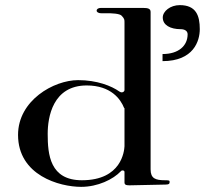

<svg xmlns="http://www.w3.org/2000/svg" viewBox="-20 -717 800 750"><path d="M300 -12.9C175.2 -12.9 166.3 -112.9 166.3 -194.1C166.3 -259.4 186.1 -383.2 318.8 -383.2C413.9 -383.2 451.5 -328.7 464.4 -296L466.3 -294.1V-145.5C465.3 -127.7 455.4 -12.9 300 -12.9ZM297 12.9C361.4 12.9 421.8 -15.8 452.5 -48.5C456.4 -53.5 466.3 -51.5 466.3 -45.5V-4C466.3 6.9 477.2 6.9 487.1 6.9L626.7 4C640.6 4 642.6 0 642.6 -5.9C642.6 -11.9 641.6 -12.9 624.8 -12.9C587.1 -12.9 568.3 -19.8 568.3 -55.4V-670.3C568.3 -683.2 558.4 -686.1 537.6 -686.1H374.3C363.4 -686.1 357.4 -681.2 357.4 -675.2C357.4 -671.3 362.4 -665.3 375.2 -665.3H396C415.8 -665.3 447.5 -664.4 455.4 -655.4C466.3 -643.6 466.3 -640.6 466.3 -628.7V-365.3C466.3 -358.4 456.4 -352.5 446.5 -359.4C415.8 -381.2 359.4 -404 285.1 -404C190.1 -404 50.5 -324.8 50.5 -190.1C50.5 -31.7 212.9 12.9 297 12.9ZM614.9 -478.2C736.6 -478.2 760.4 -557.4 760.4 -603C760.4 -655.4 746.5 -697 682.2 -697C645.5 -697 615.8 -673.3 615.8 -648.5C615.8 -618.8 645.5 -603 686.1 -603C700 -603 712.9 -597 712.9 -583.2C712.9 -538.6 678.2 -505.9 614.9 -505.9Z"/></svg>

Font: Biblismive
Style: Regular
Weight: 400
Designer: Susan Drake
Foundry: Susan Drake
Version: Version 1.0; ttfautohint (v1.8.4.7-5d5b)